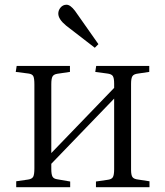

<svg xmlns="http://www.w3.org/2000/svg" viewBox="-20 -784 691 804"><path d="M377 -584 256.8 -676.8Q224.1 -703.6 224.1 -727.1Q224.1 -741.2 233.9 -752.7Q243.7 -764.2 258.8 -764.2Q274.4 -764.2 293.9 -738.8L392.1 -599.1ZM47.9 0V-24.9L98.1 -32.2Q113.8 -34.7 118.9 -43.7Q124 -52.7 124 -79.1V-430.2Q124 -456.1 119.4 -465.1Q114.7 -474.1 99.1 -476.1L45.9 -482.9L49.8 -507.8H272.9V-482.9L220.2 -475.1Q205.1 -472.7 200 -463.9Q194.8 -455.1 194.8 -431.2V-143.1L458 -416V-434.1Q458 -457 452.4 -465.6Q446.8 -474.1 429.2 -476.1L378.9 -482.9L382.8 -507.8H605V-482.9L559.1 -476.1Q540.5 -474.1 534.7 -465.3Q528.8 -456.5 528.8 -433.1V-73.2Q528.8 -50.8 534.7 -42.5Q540.5 -34.2 558.1 -32.2L606 -24.9V0H381.8V-23.9L429.2 -30.8Q446.8 -32.7 452.4 -41.7Q458 -50.8 458 -75.2V-371.1L194.8 -98.1V-76.2Q194.8 -53.2 200 -44.2Q205.1 -35.2 220.2 -33.2L273.9 -23.9V0Z"/></svg>

Font: Literata Light
Style: Regular
Weight: 300
Designer: Latin by Veronika Burian and Jose Scaglione. Greek by Irene Vlachou. Cyrillic by Vera Evstafieva.
Foundry: TypeTogether
Version: Version 3.021